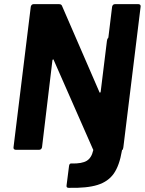

<svg xmlns="http://www.w3.org/2000/svg" viewBox="-20 -720 699 923"><path d="M656 -688 573 -12Q571 0 569 0Q566 0 566 5Q554 76 527 114.5Q500 153 449 169Q398 185 310 183Q298 183 300 171L312 77Q314 64 325 66Q374 67 397 53Q420 39 428 3L429 0H428L238 -432Q237 -435 235 -434.5Q233 -434 232 -430L182 -12Q181 -7 177.5 -3.5Q174 0 169 0H55Q50 0 47 -3.5Q44 -7 45 -12L128 -688Q129 -693 132.5 -696.5Q136 -700 141 -700H264Q275 -700 278 -692L458 -277Q459 -274 461 -274.5Q463 -275 464 -279L494 -523Q496 -535 498 -535Q499 -535 501 -540L519 -688Q520 -693 523.5 -696.5Q527 -700 532 -700H646Q651 -700 654 -696.5Q657 -693 656 -688Z"/></svg>

Font: Barlow
Style: Bold Italic
Weight: 700
Italic angle: -7°
Designer: Jeremy Tribby
Foundry: Tribby Type
Version: Version 1.422